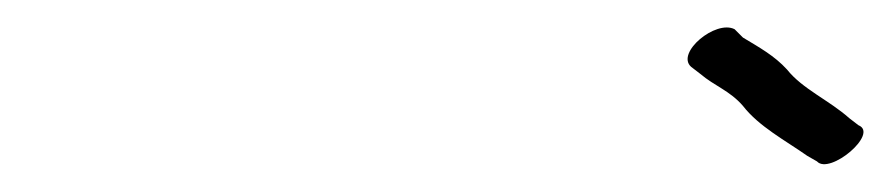

<svg xmlns="http://www.w3.org/2000/svg" viewBox="-20 -691 641 138"><path d="M597 -601 590.5 -606C575.9 -619 556.8 -627 545.7 -641C536.6 -651 525.6 -657 514 -664L508 -670C494.4 -677 465.6 -653 476.7 -643L483.2 -638C493.8 -629 504.3 -626 513.9 -615C525.5 -600 544.6 -590 560.2 -579L567.2 -575C576.3 -565 612 -595 597 -601Z"/></svg>

Font: MewTooHand
Style: UltimateIta
Weight: 400
Designer: Mew Too, Robert Jablonski
Version: Version 0.77